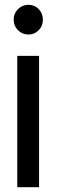

<svg xmlns="http://www.w3.org/2000/svg" viewBox="-20 -781 260 801"><path d="M37 -699Q37 -725 55 -743Q73 -761 99 -761Q124 -761 141.5 -743Q159 -725 159 -699Q159 -673 141.5 -655Q124 -637 99 -637Q73 -637 55 -655Q37 -673 37 -699ZM143 -548V0H52V-548Z"/></svg>

Font: Poppins A&M
Style: Regular-A&M
Weight: 400
Designer: Ninad Kale (Devanagari), Jonny Pinhorn (Latin)
Foundry: Indian Type Foundry
Version: 4.004